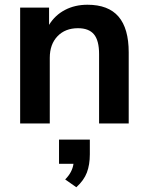

<svg xmlns="http://www.w3.org/2000/svg" viewBox="-20 -521 625 810"><path d="M523 -300V0H398V-293Q398 -350 376.5 -376Q355 -402 309 -402Q255 -402 222.5 -368Q190 -334 190 -277V0H65V-489H187V-416Q212 -457 254 -479Q296 -501 349 -501Q437 -501 480 -451Q523 -401 523 -300ZM359 68V130Q359 174 346.5 207Q334 240 302 269L255 236Q285 206 290 170H229V68Z"/></svg>

Font: wassup Sans
Style: Bold
Weight: 700
Version: Version 2.001